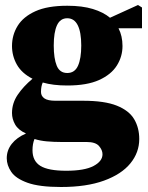

<svg xmlns="http://www.w3.org/2000/svg" viewBox="-20 -526 593 768"><path d="M249 -234Q279 -234 292 -263Q305 -292 305 -344Q305 -397 291 -425Q277 -453 249 -453Q221 -453 208 -425Q195 -397 195 -344Q195 -292 207 -263Q219 -234 249 -234ZM110 75Q110 118 141.5 137.5Q173 157 245 157Q318 157 354 138Q390 119 390 91Q390 74 376 58Q362 42 327 42H227Q195 42 167.5 39.5Q140 37 118 30Q110 49 110 75ZM249 -184Q192 -184 151 -196Q144 -181 144 -158Q144 -142 157.5 -132.5Q171 -123 202 -123H313Q398 -123 447 -103.5Q496 -84 516.5 -49.5Q537 -15 537 30Q537 84 501.5 127.5Q466 171 396 196.5Q326 222 224 222Q137 222 90 205Q43 188 25 161.5Q7 135 7 107Q7 75 27 49.5Q47 24 84 8Q53 -6 40.5 -28Q28 -50 28 -74Q28 -113 50.5 -146.5Q73 -180 110 -211Q67 -233 47.5 -267.5Q28 -302 28 -342Q28 -386 50.5 -422.5Q73 -459 121.5 -481Q170 -503 249 -503Q309 -503 351.5 -490Q394 -477 420 -455L532 -506L548 -496V-413H454Q470 -382 470 -342Q470 -300 447.5 -264Q425 -228 376.5 -206Q328 -184 249 -184Z"/></svg>

Font: Source Serif Pro Black
Style: Regular
Weight: 900
Designer: Frank Grießhammer
Foundry: Adobe Systems Incorporated
Version: Version 3.001;hotconv 1.0.111;makeotfexe 2.5.65597